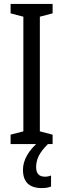

<svg xmlns="http://www.w3.org/2000/svg" viewBox="-20 -734 323 978"><path d="M248 0H34V-48L99 -65V-649L34 -666V-714H248V-666L183 -649V-65L248 -48ZM164 117Q164 166 209 166Q220 166 227.5 164Q235 162 240 160V216Q222 224 193 224Q97 224 97 131Q97 93 118.5 56Q140 19 178 -12L224 0Q190 34 177 61Q164 88 164 117Z"/></svg>

Font: Noto Sans Myanmar ExtraCondensed
Style: Regular
Weight: 400
Width: 2
Designer: Monotype Design Team
Foundry: Monotype Imaging Inc.
Version: Version 2.107; ttfautohint (v1.8.4.7-5d5b)